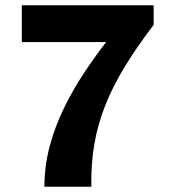

<svg xmlns="http://www.w3.org/2000/svg" viewBox="-20 -706 640 726"><path d="M148 0Q148 -79.5 168.2 -154.2Q188.5 -229 222.2 -298Q256 -367 297.5 -429.8Q339 -492.5 381.5 -547H62.5V-686H561V-612Q498.5 -530 453 -455.8Q407.5 -381.5 378.8 -309.5Q350 -237.5 336.8 -161.5Q323.5 -85.5 325.5 0Z"/></svg>

Font: Chivo Mono Medium
Style: Regular
Weight: 500
Monospace: yes
Designer: Hector Gatti
Foundry: Omnibus-Type
Version: Version 1.008